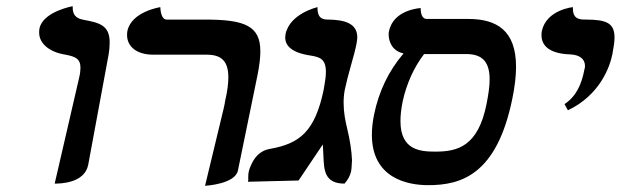

<svg xmlns="http://www.w3.org/2000/svg" viewBox="-20 -585 1998 618"><path d="M156 6C174 6 252.6 4.9 264 -55L329 -406C332 -423 333 -437 333 -449C333 -504 299 -512 250 -521C236 -524 214 -528 214 -561V-565C214 -565 118 -548 107 -493C106 -489 106 -484 106 -480C106 -445 139 -417 191 -409C221 -403 239 -397 239 -367C239 -359 238 -349 235 -336Z M640 13C640 13 738 8 746 -37L809 -344C815 -374 818 -399 818 -420C818 -501 769 -522 641 -522H516C504 -522 497 -538 496 -562C496 -562 403 -548 390 -485C389 -480 389 -476 389 -472C389 -436 419 -409 473 -409H645C692 -409 715 -389 715 -336C715 -316 712 -292 705 -262C704 -254 702 -245 700 -236Z M1090 -297C1094 -316 1101 -344 1109 -372C1117 -400 1125 -429 1128 -447C1129 -454 1130 -460 1130 -465C1130 -512 1085 -521 1038 -522C1023 -522 1001 -522 1002 -562C1002 -562 913 -542 899 -475C899 -471 898 -467 898 -464C898 -419 960 -409 981 -406C1009 -401 1029 -396 1029 -353C1029 -338 1026 -320 1022 -297C994 -162 945 -123 850 -106C814 -100 797 -75 787 -51C784 -44 782 -39 781 -34C779 -26 779 -18 779 -10C779.5 -8.2 779.7 -5.9 778 0L941 -4L1019 -120C1020 -109 1020 -96 1021 -83C1023 -38 1024 6 1089 6C1102 -9 1107 -21 1110 -33C1112 -43 1112 -57 1113 -69C1112 -99 1106 -136 1098 -169C1091.2 -197 1086 -224 1086 -254C1086 -268 1087 -282 1090 -297Z M1358 11C1463 11 1578.7 -21 1629 -267C1637 -306 1641 -340 1641 -370C1641 -487 1579 -524 1487 -524H1354C1341 -524 1334 -536 1334 -559C1334 -559 1246 -555 1232 -484C1231 -481 1231 -478 1231 -474C1231 -453 1241 -421 1279 -413C1231 -357 1199.3 -290.9 1184 -216C1179.1 -192 1177 -170 1177 -151C1177 -10 1294 11 1358 11ZM1481 -411C1536 -411 1556 -382 1556 -329C1556 -307 1552 -280 1546 -250C1518.9 -114 1453 -97 1382 -97C1335 -97 1269 -100 1269 -195C1269 -213 1271 -233 1276 -258C1288 -314 1312 -368 1345 -411Z M1808 -230C1911 -279 1943 -370 1951 -410C1955 -432 1958 -450 1958 -464C1958 -511 1932 -522 1865 -522C1846 -522 1824 -523 1824 -558V-562C1824 -562 1739 -554 1724 -485C1723 -480 1723 -476 1723 -471C1723 -434 1755 -412.1 1814 -410C1845 -408.9 1863 -396 1863 -372C1863 -368 1862 -365 1861 -361C1852 -313 1834 -274 1797 -250Z"/></svg>

Font: Linux Libertine O
Style: Bold Italic
Weight: 700
Italic angle: -11.5°
Designer: Philipp H. Poll
Foundry: Philipp H. Poll
Version: Version 4.1.0